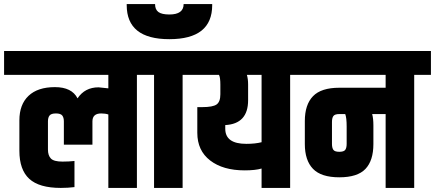

<svg xmlns="http://www.w3.org/2000/svg" viewBox="-60 -921 2132 941"><path d="M35 -182V-331Q35 -409 80 -451.5Q125 -494 209 -494Q292 -494 320 -439Q356 -493 423 -493L471 -488V-554H-40V-671H693V-554H611V0H471V-360Q456 -365 436 -365Q393 -365 393 -326V-212H253V-326Q253 -345 245 -355Q237 -365 214 -365Q191 -365 183 -355Q175 -345 175 -326V-188Q175 -159 189.5 -144Q204 -129 246 -129Q278 -129 305 -132V-4Q273 0 238 0Q132 0 83.5 -44.5Q35 -89 35 -182Z M695 -554H613V-671H917V-554H835V0H695ZM840 -901H980V-896Q980 -729 770 -729Q561 -729 561 -896V-901H700Q700 -874 716.5 -862Q733 -850 770 -850Q840 -850 840 -901Z M1156 -507V-430Q1156 -314 1044 -308V-290Q1044 -216 1147 -216Q1191 -216 1222 -224V-554H1150Q1156 -534 1156 -507ZM1013 -554H837V-671H1444V-554H1362V0H1222V-95Q1191 -86 1139 -86Q1033 -86 970 -134.5Q907 -183 907 -270V-396H931Q983 -396 1001.5 -409Q1020 -422 1020 -459V-507Q1020 -522 1018.5 -534Q1017 -546 1015 -550Z M1830 -362H1764Q1770 -341 1770 -306V-215Q1770 -134 1731 -93Q1692 -52 1603 -52Q1514 -52 1474 -93.5Q1434 -135 1434 -215V-328Q1434 -408 1474 -449.5Q1514 -491 1603 -491H1830V-554H1364V-671H2052V-554H1970V0H1830ZM1632 -362H1603Q1581 -362 1574 -352.5Q1567 -343 1567 -323V-216Q1567 -196 1574 -186.5Q1581 -177 1603 -177Q1625 -177 1632 -186.5Q1639 -196 1639 -216V-301Q1639 -344 1632 -362Z"/></svg>

Font: Khand Black
Style: Regular
Weight: 900
Designer: Sanchit Sawaria and Jyotish Sonowal (Devanagari), Satya Rajpurohit (Latin)
Foundry: Indian Type Foundry
Version: Version 2.000;PS 1.0;hotconv 1.0.79;makeotf.lib2.5.61930